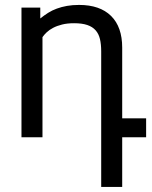

<svg xmlns="http://www.w3.org/2000/svg" viewBox="-20 -549 607 768"><path d="M141.1 -518.6V-475.1Q156.2 -487.3 172.4 -497.6Q188.5 -507.8 207.3 -514.6Q226.1 -521.5 248 -525.4Q270 -529.3 296.4 -529.3Q379.4 -529.3 424.1 -485.4Q468.8 -441.4 468.8 -358.4V-75.7H564.5V0H468.8V198.7H384.8V-343.3Q384.8 -371.6 379.9 -392.6Q375 -413.6 362.5 -427.7Q350.1 -441.9 329.1 -449Q308.1 -456.1 276.4 -456.1Q249 -456.1 228.5 -450.9Q208 -445.8 192.6 -437.7Q177.2 -429.7 166.7 -419.7Q156.2 -409.7 149.9 -400.4V0H65.9V-518.6Z"/></svg>

Font: Arian AMU
Style: Regular
Weight: 400
Designer: Ruben Hakobyan (Tarumian)
Foundry: Ruben Hakobyan (Tarumian)
Version: Version 4.003